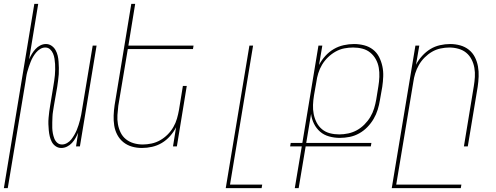

<svg xmlns="http://www.w3.org/2000/svg" viewBox="-40 -755 2560 990"><path d="M-20 215 137 -735H157L110 -449Q116 -463 124 -476.5Q132 -490 143 -502Q154 -514 168 -521Q182 -528 197 -528Q213 -528 226 -519Q239 -510 246.5 -496.5Q254 -483 257.5 -468Q261 -453 262 -437Q263 -421 263.5 -405Q264 -389 263 -372.5Q262 -356 259.5 -339.5Q257 -323 255 -307L238 -210Q236 -196 233.5 -181.5Q231 -167 230.5 -152.5Q230 -138 229.5 -123.5Q229 -109 229.5 -95Q230 -81 232.5 -67.5Q235 -54 240 -41Q245 -28 255 -19Q265 -10 280 -10Q293 -10 306 -17.5Q319 -25 327.5 -36Q336 -47 343 -59Q350 -71 355.5 -84Q361 -97 365 -110Q369 -123 372.5 -136Q376 -149 378.5 -162.5Q381 -176 383 -189L438 -520H458L372 0H352L363 -71Q357 -57 349.5 -43.5Q342 -30 331 -18Q320 -6 305.5 1Q291 8 276 8Q260 8 247 -1Q234 -10 227 -23.5Q220 -37 216.5 -52Q213 -67 211.5 -83Q210 -99 209.5 -115Q209 -131 210.5 -147.5Q212 -164 214 -180.5Q216 -197 219 -213L235 -310Q237 -324 239.5 -338.5Q242 -353 243 -367.5Q244 -382 244.5 -396.5Q245 -411 244 -425Q243 -439 241 -452.5Q239 -466 233.5 -479Q228 -492 218 -501Q208 -510 193 -510Q180 -510 167.5 -502.5Q155 -495 146 -484Q137 -473 130 -461Q123 -449 118 -436Q113 -423 108.5 -410Q104 -397 100.5 -384Q97 -371 95 -357.5Q93 -344 91 -331L0 215Z M692 8Q665 8 640.5 1Q616 -6 596.5 -21.5Q577 -37 565 -59.5Q553 -82 549 -107.5Q545 -133 546 -159.5Q547 -186 551 -213L637 -735H657L622 -520H958L955 -502H619L570 -210Q567 -186 565.5 -162Q564 -138 568 -115Q572 -92 582 -71.5Q592 -51 609.5 -37Q627 -23 649.5 -16.5Q672 -10 696 -10Q718 -10 741.5 -15Q765 -20 786 -32Q807 -44 824.5 -61.5Q842 -79 854 -100Q866 -121 872.5 -143.5Q879 -166 883 -189L903 -312H923L872 0H852L868 -99Q856 -75 837 -53.5Q818 -32 794.5 -18Q771 -4 744.5 2Q718 8 692 8Z M1124 215 1246 -520H1265L1146 197H1312L1309 215Z M1480 215 1516 0H1456L1459 -18H1519L1602 -520H1622L1605 -420Q1618 -445 1637.5 -466.5Q1657 -488 1681 -502Q1705 -516 1732 -522Q1759 -528 1785 -528Q1812 -528 1837.5 -521.5Q1863 -515 1883 -499.5Q1903 -484 1914.5 -461.5Q1926 -439 1931.5 -413.5Q1937 -388 1936 -361Q1935 -334 1931 -307L1919 -239Q1915 -214 1907.5 -189.5Q1900 -165 1886.5 -142Q1873 -119 1854 -99.5Q1835 -80 1811.5 -67Q1788 -54 1762.5 -49Q1737 -44 1712 -44Q1684 -44 1657 -51.5Q1630 -59 1610.5 -76Q1591 -93 1579 -117Q1567 -141 1564 -168L1539 -18H1875L1872 0H1536L1500 215ZM1709 -62Q1732 -62 1755.5 -67Q1779 -72 1800 -83.5Q1821 -95 1839 -113Q1857 -131 1869.5 -152Q1882 -173 1889 -196Q1896 -219 1900 -242L1911 -310Q1915 -334 1916 -358.5Q1917 -383 1913 -406Q1909 -429 1898 -449Q1887 -469 1869.5 -483.5Q1852 -498 1829 -504Q1806 -510 1781 -510Q1758 -510 1735 -505.5Q1712 -501 1690.5 -489Q1669 -477 1651 -459.5Q1633 -442 1620.5 -421Q1608 -400 1601 -377Q1594 -354 1591 -331L1579 -263Q1575 -239 1574 -214.5Q1573 -190 1577.5 -167Q1582 -144 1592.5 -123.5Q1603 -103 1620.5 -88.5Q1638 -74 1661 -68Q1684 -62 1709 -62Z M1980 215 2102 -520H2122L2105 -421Q2117 -445 2136.5 -466.5Q2156 -488 2179 -502Q2202 -516 2228.5 -522Q2255 -528 2281 -528Q2308 -528 2333 -521Q2358 -514 2377.5 -498.5Q2397 -483 2408.5 -460.5Q2420 -438 2424.5 -412.5Q2429 -387 2428 -360.5Q2427 -334 2423 -307L2372 0H2352L2403 -310Q2407 -334 2408.5 -358Q2410 -382 2406 -405Q2402 -428 2391.5 -448.5Q2381 -469 2364 -483Q2347 -497 2324 -503.5Q2301 -510 2277 -510Q2255 -510 2231.5 -505Q2208 -500 2187.5 -488Q2167 -476 2149.5 -458.5Q2132 -441 2120 -420Q2108 -399 2101 -376.5Q2094 -354 2091 -331L2003 197H2339L2336 215Z"/></svg>

Font: Iosevka Thin
Style: Italic
Weight: 100
Italic angle: -9°
Monospace: yes
Designer: Belleve Invis
Foundry: Belleve Invis
Version: Version 32.5.0; ttfautohint (v1.8.4)